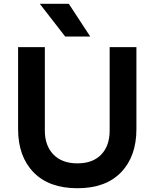

<svg xmlns="http://www.w3.org/2000/svg" viewBox="-20 -980 820 1019"><path d="M76 -295V-730H218V-287Q218 -207 263.5 -160Q309 -113 391 -113Q472 -113 517 -159.5Q562 -206 562 -287V-730H704V-295Q704 -150 622.5 -65.5Q541 19 391 19Q240 19 158 -65.5Q76 -150 76 -295ZM191 -960H345L459 -786H326Z"/></svg>

Font: Sora-SIA SemiBold
Style: Regular
Weight: 600
Designer: Jonathan Barnbrook, Julián Moncada
Foundry: Barnbrook Fonts
Version: Version 2.000